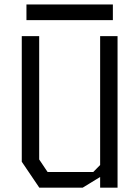

<svg xmlns="http://www.w3.org/2000/svg" viewBox="-20 -862 640 882"><path d="M440 -696V-104L408.5 -72H198.5L160 -129.5V-696H80V-119L160.5 0H360L440 -49V0H520V-696ZM498.5 -769.5V-841.5H101.5V-769.5Z"/></svg>

Font: Kode
Style: Regular
Weight: 400
Monospace: yes
Designer: Isa Ozler
Foundry: Kadena LLC
Version: Version 1.000;gftools[0.9.28]